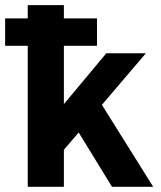

<svg xmlns="http://www.w3.org/2000/svg" viewBox="-54 -722 622 742"><path d="M53.2 0V-544.9H-34.2V-650.9H53.2V-702.1H192.9V-650.9H320.8V-544.9H192.9V-319.8L356.9 -516.1H509.8L339.8 -316.9L538.1 0H378.9L250 -210L192.9 -143.1V0Z"/></svg>

Font: LT Superior
Style: Bold
Weight: 400
Designer: Daniel Lyons
Foundry: LyonsType
Version: Version 1.000